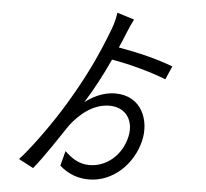

<svg xmlns="http://www.w3.org/2000/svg" viewBox="-60 -906 1119 1041"><g transform="rotate(5 500.0 -385.0)"><path d="M859 -578C767 -612 679 -634 561 -655C573 -681 584 -708 594 -733C603 -756 619 -792 630 -813L537 -842C534 -819 526 -784 516 -757C460 -609 403 -487 307 -327C247 -227 149 -87 75 -5L155 37C212 -33 286 -147 330 -212C374 -268 445 -336 539 -336C626 -336 675 -268 655 -178C633 -77 551 -6 458 -6C400 -6 361 -33 322 -70L301 11C350 54 403 72 461 72C590 72 700 -31 731 -163C757 -273 709 -405 564 -405C491 -405 433 -368 400 -343C443 -410 489 -497 530 -586C626 -570 742 -539 827 -505Z"/></g></svg>

Font: Noto Sans T Chinese Regular
Style: Regular
Weight: 400
Designer: Ryoko NISHIZUKA (kana & ideographs); Paul D. Hunt (Latin, Greek & Cyrillic); Wenlong ZHANG (bopomofo); Sandoll Communica
Foundry: Adobe Systems Incorporated
Version: Version 1.000;PS 1;hotconv 1.0.78;makeotf.lib2.5.61930